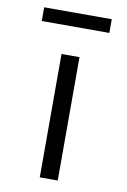

<svg xmlns="http://www.w3.org/2000/svg" viewBox="-81 -751 529 800"><g transform="rotate(10 183.5 -350.5)"><path d="M145 0V-522H221V0ZM40 -643V-701H326V-643Z"/></g></svg>

Font: Lexend Giga Light
Style: Regular
Weight: 300
Version: Version 1.007